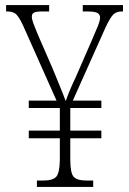

<svg xmlns="http://www.w3.org/2000/svg" viewBox="-20 -734 507 754"><path d="M125 0V-25H150Q187 -25 200.5 -39.5Q214 -54 215 -105V-191H93V-221H215V-310H93V-339H202L71 -633Q55 -667 43.5 -678Q32 -689 8 -689H4V-714H173V-689H145Q122 -689 113.5 -684.5Q105 -680 105 -669Q105 -658 111.5 -641Q118 -624 127 -602L187 -464Q200 -432 214.5 -397Q229 -362 238 -337Q245 -357 255 -381Q265 -405 277 -430L339 -572Q354 -606 363.5 -629.5Q373 -653 373 -665Q373 -677 363 -683Q353 -689 321 -689H305V-714H463V-689H458Q436 -689 423.5 -675.5Q411 -662 393 -623L266 -339H378V-310H256V-221H378V-191H256V-108Q256 -54 269.5 -39.5Q283 -25 320 -25H346V0Z"/></svg>

Font: Noto Serif Bengali Condensed ExtraLight
Style: Regular
Weight: 200
Width: 3
Designer: Juan Bruce, Universal Thirst, Indian Type Foundry and the Monotype Design Team.
Foundry: Monotype Imaging Inc.
Version: Version 2.003; ttfautohint (v1.8.4.7-5d5b)